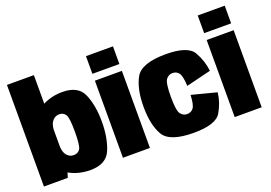

<svg xmlns="http://www.w3.org/2000/svg" viewBox="-108 -1087 1969 1394"><g transform="rotate(-20 876.5 -389.5)"><path d="M26.5 0V-785H234.5V-564.5Q303 -599.5 386.5 -599.5Q509 -599.5 546 -511Q583 -422.5 583 -299Q583 -175.5 546 -86Q509 3.5 386.5 3.5Q295 3.5 222 -37.5L211 0ZM234.5 -364V-232Q237 -187 256 -165Q277.5 -140 308 -140Q342 -140 358 -165Q374 -190 374 -298.5Q374 -404 358 -429.5Q342 -455 308 -455Q277.5 -455 256 -429Q237 -406.5 234.5 -364Z M637 0V-595.5H845.5V0ZM637 -785H845.5V-648.5H637Z M1184.5 6Q997 6 950.5 -75.8Q904 -157.5 904 -295.8Q904 -434 950.5 -517.2Q997 -600.5 1184.5 -600.5Q1356 -600.5 1397 -528Q1438 -455.5 1446 -377.5L1254.5 -330.5Q1251 -409 1233 -432Q1215 -455 1184.5 -455Q1155 -455 1135 -430Q1115 -405 1115 -295.5Q1115 -188.5 1135 -163.5Q1155 -138.5 1184.5 -138.5Q1215 -138.5 1233 -161.5Q1251 -184.5 1254.5 -261L1446 -211.5Q1438 -137 1397 -65.5Q1356 6 1184.5 6Z M1500.5 0V-595.5H1709V0ZM1500.5 -785H1709V-648.5H1500.5Z"/></g></svg>

Font: Anybody Black
Style: Regular
Weight: 900
Designer: Tyler Finck
Foundry: Etcetera Type Company
Version: Version 1.010; ttfautohint (v1.8.3) -l 8 -r 50 -G 200 -x 14 